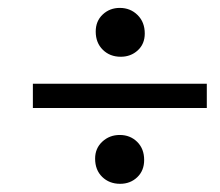

<svg xmlns="http://www.w3.org/2000/svg" viewBox="-20 -546 546 476"><path d="M279.3 -405.3Q252.4 -405.3 234.9 -422.6Q217.3 -439.9 217.3 -467.8Q217.3 -493.7 234.6 -510Q252 -526.4 276.9 -526.4Q303.2 -526.4 321 -508.8Q338.9 -491.2 338.9 -462.9Q338.9 -437 321.5 -421.1Q304.2 -405.3 279.3 -405.3ZM61.5 -278.3V-338.4H492.7V-278.3ZM277.8 -90.3Q251 -90.3 233.4 -107.4Q215.8 -124.5 215.8 -152.8Q215.8 -178.2 233.6 -194.8Q251.5 -211.4 276.9 -211.4Q302.7 -211.4 320.1 -194.3Q337.4 -177.2 337.4 -149.4Q337.4 -123 320.3 -106.7Q303.2 -90.3 277.8 -90.3Z"/></svg>

Font: Elstob 6pt SemiBold
Style: Italic
Weight: 600
Italic angle: -20°
Designer: Peter S. Baker
Version: Version 1.015